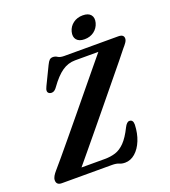

<svg xmlns="http://www.w3.org/2000/svg" viewBox="-159 -1003 1000 1132"><g transform="rotate(-20 340.5 -437.0)"><path d="M351 0H38.5Q4.5 0 4.5 -30Q4.5 -42.5 12.2 -55.8Q20 -69 31.5 -82Q48 -100.5 82.5 -141.8Q117 -183 162.5 -238Q208 -293 257.8 -353.5Q307.5 -414 355.2 -472.2Q403 -530.5 442.2 -578Q481.5 -625.5 505 -654H359Q315 -654 277.5 -628.2Q240 -602.5 198.5 -544.5Q186.5 -527.5 174.8 -523.5Q163 -519.5 152 -524Q130 -533.5 148 -568.5L203 -682Q212.5 -702 220.8 -709.5Q229 -717 242 -717Q256.5 -717 269.5 -708.5Q282.5 -700 308.5 -700H646.5Q681 -700 681 -674.5Q681 -663 672.2 -650.2Q663.5 -637.5 650 -622.5Q634.5 -602.5 600.8 -561Q567 -519.5 522.2 -465Q477.5 -410.5 428.2 -350.2Q379 -290 331.2 -232Q283.5 -174 243.5 -125.8Q203.5 -77.5 178.5 -47.5H325Q361.5 -47.5 392.2 -57.2Q423 -67 450.8 -95.5Q478.5 -124 506 -179.5Q521 -209.5 537.5 -209Q560.5 -209 560.5 -177.5Q558.5 -123 541 -79.8Q523.5 -36.5 494.5 -11.2Q465.5 14 430.5 14Q410 14 395 7Q380 0 351 0ZM455 -751.5Q420.5 -751.5 405.2 -770.2Q390 -789 398 -820Q406 -850.5 431.2 -869.2Q456.5 -888 491.5 -888Q526.5 -888 541.5 -869.5Q556.5 -851 548.5 -820Q540 -789 515 -770.2Q490 -751.5 455 -751.5Z"/></g></svg>

Font: Fraunces 72pt S050 SemiBold
Style: Italic
Weight: 600
Italic angle: -16°
Version: Version 1.000; ttfautohint (v1.8.3)